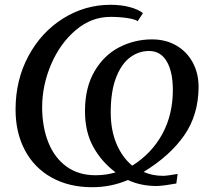

<svg xmlns="http://www.w3.org/2000/svg" viewBox="-20 -771 870 802"><path d="M45 -313.5Q45 -437 98.8 -537Q152.5 -637 243.8 -694Q335 -751 441.5 -751Q487 -751 523.2 -741Q559.5 -731 577 -716L555 -682.5Q545 -690.5 512.2 -695.5Q479.5 -700.5 441 -700.5Q362 -700.5 296.8 -645.5Q231.5 -590.5 193.8 -502.8Q156 -415 156 -321.5Q156.5 -239.5 182.2 -175.5Q208 -111.5 258 -75.2Q308 -39 379 -39Q423 -39 463 -51Q404.5 -94.5 369.8 -157.2Q335 -220 335 -306.5Q335 -405.5 374.8 -473.2Q414.5 -541 478.5 -573.8Q542.5 -606.5 615 -606.5Q672 -606.5 716.2 -581Q760.5 -555.5 785 -510.2Q809.5 -465 809.5 -408Q809 -291.5 749.8 -206Q690.5 -120.5 580 -53Q616 -36.5 662 -36.5Q669.5 -36.5 689 -39.2Q708.5 -42 722 -44.5L716.5 -4.5Q698.5 -1 672.8 2.5Q647 6 634 6Q568.5 6 514 -19Q444 11 365 11Q268 11 195.5 -29.5Q123 -70 84 -143.5Q45 -217 45 -313.5ZM702 -395Q702 -471 676.5 -514.5Q651 -558 602.5 -558Q559 -558 522.8 -530.8Q486.5 -503.5 464.5 -446Q442.5 -388.5 442.5 -302Q442.5 -227.5 466.5 -170.5Q490.5 -113.5 532.5 -79Q614 -130.5 658 -211.2Q702 -292 702 -395Z"/></svg>

Font: Merriweather Text
Style: Italic
Weight: 400
Italic angle: -7.8°
Designer: Eben Sorkin
Foundry: Eben Sorkin
Version: Version 2.100